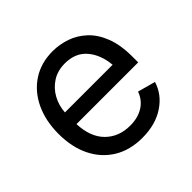

<svg xmlns="http://www.w3.org/2000/svg" viewBox="-142 -705 868 868"><g transform="rotate(-45 291.5 -271.0)"><path d="M306.6 11.7Q227.5 11.7 170.2 -23.4Q112.8 -58.6 81.8 -121.6Q50.8 -184.6 50.8 -268.6Q50.8 -352.5 81.1 -416.5Q111.3 -480.5 166.7 -516.6Q222.2 -552.7 296.4 -552.7Q339.8 -552.7 382.1 -538.3Q424.3 -523.9 458.7 -491.9Q493.2 -460 513.7 -407.7Q534.2 -355.5 534.2 -279.8V-243.2H139.6Q143.1 -157.7 188.7 -112.1Q234.4 -66.4 307.1 -66.4Q355.5 -66.4 390.4 -87.6Q425.3 -108.9 440.4 -150.4L525.4 -127Q506.3 -64.9 448.5 -26.6Q390.6 11.7 306.6 11.7ZM140.1 -317.4H444.8Q438.5 -387.2 401.1 -430.9Q363.8 -474.6 296.4 -474.6Q249.5 -474.6 215.6 -452.6Q181.6 -430.7 162.1 -395Q142.6 -359.4 140.1 -317.4Z"/></g></svg>

Font: Inter
Style: Regular
Weight: 400
Designer: Rasmus Andersson
Foundry: rsms
Version: Version 4.001;git-9221beed3